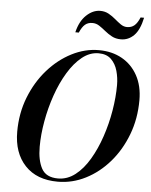

<svg xmlns="http://www.w3.org/2000/svg" viewBox="-64 -1036 861 1098"><g transform="rotate(5 367.0 -487.0)"><path d="M428 -911.5Q402.5 -911.5 385.8 -897.2Q369 -883 355 -850H335Q350 -914 387.2 -949.2Q424.5 -984.5 467 -984.5Q494 -984.5 515.5 -972.5Q537 -960.5 555 -945Q573 -929.5 590.2 -917.5Q607.5 -905.5 626.5 -905.5Q652 -905.5 669 -920Q686 -934.5 699.5 -967H719.5Q704.5 -896 672.5 -864.2Q640.5 -832.5 598 -832.5Q568 -832.5 545.8 -844.5Q523.5 -856.5 504.8 -872Q486 -887.5 467.8 -899.5Q449.5 -911.5 428 -911.5ZM309 10Q188 10 120.8 -61.5Q53.5 -133 53.5 -255Q53.5 -361 89.5 -452.8Q125.5 -544.5 186.2 -613.5Q247 -682.5 322.8 -721.2Q398.5 -760 478.5 -760Q554 -760 611.5 -727.8Q669 -695.5 701.5 -636Q734 -576.5 734 -495Q734 -389 699.2 -297.2Q664.5 -205.5 604.8 -136.5Q545 -67.5 468.8 -28.8Q392.5 10 309 10ZM478.5 -742Q428 -742 383.8 -706.5Q339.5 -671 303.5 -611.2Q267.5 -551.5 242 -478Q216.5 -404.5 202.8 -327.2Q189 -250 189 -180Q189 -103 214.5 -55.8Q240 -8.5 309 -8.5Q362.5 -8.5 407.8 -43.8Q453 -79 488.2 -138.8Q523.5 -198.5 548.2 -272Q573 -345.5 586 -422.8Q599 -500 599 -570Q599 -611.5 588 -651Q577 -690.5 550.8 -716.2Q524.5 -742 478.5 -742Z"/></g></svg>

Font: Bodoni* 11pt Medium
Style: Italic
Weight: 500
Italic angle: -13°
Version: Version 2.3